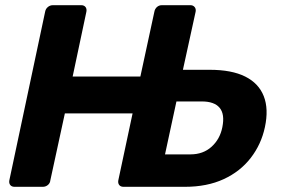

<svg xmlns="http://www.w3.org/2000/svg" viewBox="-20 -720 1101 740"><path d="M36 0Q25 0 19.5 -7Q14 -14 16 -25L154 -675Q156 -686 164.5 -693Q173 -700 184 -700H293Q304 -700 309.5 -693Q315 -686 313 -675L260 -425H521L575 -675Q577 -686 585 -693Q593 -700 604 -700H714Q724 -700 730 -693Q736 -686 734 -675L685 -451H788Q873 -451 925 -425Q977 -399 996.5 -349.5Q1016 -300 1001 -230Q987 -164 946.5 -111.5Q906 -59 842 -29.5Q778 0 693 0H456Q445 0 439.5 -7Q434 -14 436 -25L491 -283H230L174 -25Q173 -14 164.5 -7Q156 0 145 0ZM616 -125H714Q763 -125 795.5 -154.5Q828 -184 837 -230Q847 -280 826.5 -304.5Q806 -329 758 -329H660Z"/></svg>

Font: Rubik SemiBold
Style: Italic
Weight: 600
Italic angle: -12°
Designer: Hubert and Fischer
Foundry: Hubert and Fischer
Version: Version 2.300;gftools[0.9.30]